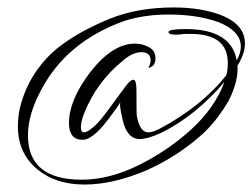

<svg xmlns="http://www.w3.org/2000/svg" viewBox="-20 -388 677 515"><path d="M207 107Q129 107 80 66Q28 23 28 -49Q28 -76 34 -101Q58 -195 133 -258Q159 -279 194 -299Q229 -319 275 -338Q350 -368 446 -368Q524 -368 579 -345Q637 -320 637 -271Q637 -244 617 -212Q620 -171 593 -117Q580 -95 563.5 -73Q547 -51 526 -31Q459 30 375 68Q284 107 207 107ZM199 94Q274 94 354 54Q392 35 426.5 11.5Q461 -12 492 -40Q556 -98 582 -168Q504 -77 413 -32Q376 -15 355 -15Q321 -15 309 -66Q306 -80 304 -90.5Q302 -101 302 -108Q302 -111 303 -114Q295 -100 268 -65Q228 -13 202 -13Q165 -13 165 -58Q165 -119 221 -193Q281 -271 342 -271Q362 -271 379.5 -261.5Q397 -252 397 -232Q397 -209 378 -206Q384 -217 384 -226Q384 -248 359 -248Q335 -248 308 -224Q239 -167 207 -87Q197 -64 197 -46Q197 -33 205 -33Q217 -33 241 -57Q249 -65 267.5 -89.5Q286 -114 315 -154Q329 -174 338 -174Q346 -174 346 -146Q346 -78 347 -77Q355 -33 378 -33Q389 -33 407 -42Q520 -102 587 -186Q591 -199 591 -219Q591 -297 492 -297H481Q478 -297 475 -297Q472 -297 468 -296Q464 -296 460 -295.5Q456 -295 452 -295Q432 -295 432 -302Q432 -310 478 -310Q600 -310 615 -226Q626 -246 626 -263Q626 -305 565 -329Q508 -349 433 -349Q398 -349 368.5 -344.5Q339 -340 314 -332Q157 -276 89 -144Q55 -80 55 -25Q55 94 199 94Z"/></svg>

Font: Lovers Quarrel
Style: Regular
Weight: 400
Designer: Robert E. Leuschke
Foundry: Robert E. Leuschke
Version: Version 1.010; ttfautohint (v1.8.3)